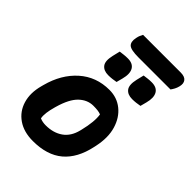

<svg xmlns="http://www.w3.org/2000/svg" viewBox="-269 -1064 1198 1198"><g transform="rotate(45 329.5 -465.5)"><path d="M363 -552Q430 -552 479 -512.5Q528 -473 548.5 -404.5Q569 -336 550 -247L547 -233Q521 -111 448 -49.5Q375 12 250 12Q170 12 116.5 -25Q63 -62 44 -125.5Q25 -189 46 -267L50 -282Q83 -406 165 -479Q247 -552 363 -552ZM362 -411Q310 -411 268.5 -371.5Q227 -332 201 -241L199 -234Q189 -199 185.5 -171.5Q182 -144 186 -124Q209 -114 237 -114Q305 -114 351 -146.5Q397 -179 413 -245L415 -253Q438 -347 429 -402Q416 -407 400.5 -409Q385 -411 362 -411ZM239 -766Q255 -768 270 -770Q285 -772 305 -772Q350 -772 367 -742.5Q384 -713 370 -660L359 -618Q343 -615 326.5 -613Q310 -611 292 -611Q252 -611 233 -635.5Q214 -660 227 -716ZM450 -766Q466 -768 481 -770Q496 -772 516 -772Q561 -772 578 -742.5Q595 -713 581 -660L570 -618Q554 -615 537.5 -613Q521 -611 503 -611Q463 -611 444 -635.5Q425 -660 438 -716ZM268 -943H600Q636 -943 650 -925Q664 -907 656 -876Q652 -860 645 -847Q638 -834 630 -823H347Q280 -823 261.5 -840.5Q243 -858 251 -898Q254 -913 258.5 -923.5Q263 -934 268 -943Z"/></g></svg>

Font: Recursive Sn Csl St XBd
Style: Italic
Weight: 800
Italic angle: -15°
Version: Version 1.079;hotconv 1.0.112;makeotfexe 2.5.65598; ttfautoh